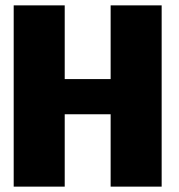

<svg xmlns="http://www.w3.org/2000/svg" viewBox="-20 -695 666 715"><path d="M31 0H221V-269.5H392V0H582V-675H392V-400.5H221V-675H31Z"/></svg>

Font: Anybody SemiCondensed ExtraBold
Style: Regular
Weight: 800
Width: 4
Version: Version 1.113;gftools[0.9.25]